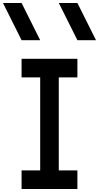

<svg xmlns="http://www.w3.org/2000/svg" viewBox="-145 -1270 665 1290"><path d="M375 -875V-750H250V-125H375V0H0V-125H125V-750H0V-875ZM0 -1250 125 -1000H0L-125 -1250ZM375 -1250 500 -1000H375L250 -1250Z"/></svg>

Font: CraftyPE
Style: Regular
Weight: 400
Designer: Erek Butcher
Foundry: Haunted Coop
Version: Version 0.018;April 4, 2024;FontCreator 15.0.0.2962 64-bit